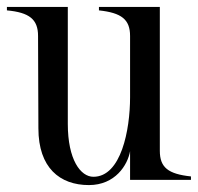

<svg xmlns="http://www.w3.org/2000/svg" viewBox="-20 -520 572 555"><path d="M237 15C313 15 349 -43 356 -83V0H532V-10C466 -17 442 -36 442 -84V-500H266V-490C331 -483 356 -464 356 -416V-239C356 -144 330 -9 250 -9C213 -9 176 -58 176 -162V-500H0V-490C65 -484 90 -464 90 -416L91 -149C91 -35 153 15 237 15Z"/></svg>

Font: Sprat Condesed
Style: Regular
Weight: 400
Width: 3
Designer: Ethan Nakache
Foundry: Collletttivo
Version: Version 2.000;Glyphs 3.2 (3217)